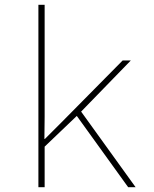

<svg xmlns="http://www.w3.org/2000/svg" viewBox="-20 -780 640 800"><path d="M140 0V-760H166V-385Q166 -337 166 -293Q166 -249 165 -201H167Q183 -217 199.5 -233.5Q216 -250 235 -269L491 -528H525L318 -315L545 0H514L300 -297L166 -169V0Z"/></svg>

Font: Noto Sans Mono Thin
Style: Regular
Weight: 100
Designer: Monotype Design Team
Foundry: Monotype Imaging Inc.
Version: Version 2.014